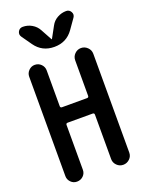

<svg xmlns="http://www.w3.org/2000/svg" viewBox="-176 -1047 851 1129"><g transform="rotate(-20 250.0 -482.5)"><path d="M290 -909.2Q303.7 -935.5 330.1 -950.2Q356.4 -964.8 385.7 -964.8Q405.3 -964.8 415 -947.3Q424.8 -929.7 413.1 -913.1L369.1 -850.6Q326.2 -790 250 -790Q173.8 -790 130.9 -850.6L86.9 -913.1Q75.2 -929.7 84.5 -947.3Q93.8 -964.8 114.3 -964.8Q144.5 -964.8 170.4 -949.7Q196.3 -934.6 210 -909.2L249 -837.9H250H251ZM103.5 0Q81.1 0 65.4 -16.1Q49.8 -32.2 49.8 -53.7V-675.8Q49.8 -698.2 65.9 -714.4Q82 -730.5 103.5 -730.5Q127 -730.5 143.1 -714.4Q159.2 -698.2 159.2 -675.8V-452.1Q159.2 -441.4 169.9 -441.4H326.2Q336.9 -441.4 336.9 -452.1V-673.8Q336.9 -697.3 353.5 -713.9Q370.1 -730.5 393.1 -730.5Q416 -730.5 433.1 -713.9Q450.2 -697.3 450.2 -673.8V-55.7Q450.2 -32.2 433.1 -16.1Q416 0 393.1 0Q370.1 0 353.5 -16.6Q336.9 -33.2 336.9 -55.7V-334Q336.9 -344.7 326.2 -344.7H169.9Q159.2 -344.7 159.2 -334V-53.7Q159.2 -31.2 143.1 -15.6Q127 0 103.5 0Z"/></g></svg>

Font: Rounded-X Mgen+ 1m medium
Style: Regular
Weight: 500
Designer: [Source Han Sans]
Ryoko NISHIZUKA  (kana & ideographs); Paul D. Hunt (Latin, Greek & Cyrillic); Wenlong ZHANG  (bopomofo
Version: Version 1.059.20150602